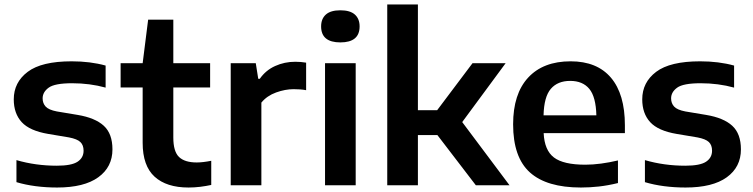

<svg xmlns="http://www.w3.org/2000/svg" viewBox="-20 -828 3363 858"><path d="M235 10Q186 10 139.8 4Q93.5 -2 53.5 -14V-112.5Q139 -87.5 234 -87.5Q299.5 -87.5 326.5 -105.2Q353.5 -123 353.5 -154.5Q353.5 -179.5 339.2 -193.2Q325 -207 288 -214L195.5 -229.5Q112.5 -243.5 77 -282.2Q41.5 -321 41.5 -384Q41.5 -460 103.8 -507Q166 -554 300 -554Q383.5 -554 452 -535V-436.5Q381.5 -456 302.5 -456Q224.5 -456 197.5 -436.2Q170.5 -416.5 170.5 -388.5Q170.5 -366.5 184 -351.8Q197.5 -337 234 -330L327 -314.5Q405 -301.5 443.8 -266Q482.5 -230.5 482.5 -160.5Q482.5 -81.5 419.2 -35.8Q356 10 235 10Z M822.5 10Q724 10 670.8 -38.5Q617.5 -87 617.5 -190V-437H519V-545.5H617.5L642 -740H754.5V-545.5H919V-437H754.5V-213.5Q754.5 -151 780 -126.5Q805.5 -102 859 -102Q886 -102 924 -109.5V-1.5Q901 3.5 874.8 6.8Q848.5 10 822.5 10Z M1011 0V-545.5H1123L1134 -476H1141Q1167.5 -514 1209.5 -533Q1251.5 -552 1299.5 -552Q1324.5 -552 1348 -548V-425Q1335 -427.5 1320.5 -428.5Q1306 -429.5 1292 -429.5Q1254.5 -429.5 1213.8 -414.8Q1173 -400 1148 -369.5V0Z M1432.5 0V-545.5H1569.5V0ZM1501 -638.5Q1415 -638.5 1415 -710Q1415 -744 1436.2 -763Q1457.5 -782 1501 -782Q1544.5 -782 1565.8 -763Q1587 -744 1587 -710Q1587 -638.5 1501 -638.5Z M1710.5 0V-808H1847.5V-335.5H1933.5L2091.5 -545.5H2239.5L2045.5 -282.5L2257 0H2106.5L1934.5 -224.5H1847.5V0Z M2576 10Q2423 10 2348 -57.5Q2273 -125 2273 -272.5Q2273 -408.5 2340.2 -481.2Q2407.5 -554 2530 -554Q2648 -554 2710.2 -480.8Q2772.5 -407.5 2772.5 -268V-233H2409.5Q2413 -156.5 2455.5 -124.2Q2498 -92 2595.5 -92Q2629 -92 2666.2 -97Q2703.5 -102 2741.5 -111V-10Q2696.5 1 2656 5.5Q2615.5 10 2576 10ZM2528 -466.5Q2472 -466.5 2441.5 -431Q2411 -395.5 2409 -312.5H2645Q2643 -395 2613.5 -430.8Q2584 -466.5 2528 -466.5Z M3043.5 10Q2994.5 10 2948.2 4Q2902 -2 2862 -14V-112.5Q2947.5 -87.5 3042.5 -87.5Q3108 -87.5 3135 -105.2Q3162 -123 3162 -154.5Q3162 -179.5 3147.8 -193.2Q3133.5 -207 3096.5 -214L3004 -229.5Q2921 -243.5 2885.5 -282.2Q2850 -321 2850 -384Q2850 -460 2912.2 -507Q2974.5 -554 3108.5 -554Q3192 -554 3260.5 -535V-436.5Q3190 -456 3111 -456Q3033 -456 3006 -436.2Q2979 -416.5 2979 -388.5Q2979 -366.5 2992.5 -351.8Q3006 -337 3042.5 -330L3135.5 -314.5Q3213.5 -301.5 3252.2 -266Q3291 -230.5 3291 -160.5Q3291 -81.5 3227.8 -35.8Q3164.5 10 3043.5 10Z"/></svg>

Font: Encode Sans SemiExpanded SemiExpanded SemiBold
Style: Regular
Weight: 600
Width: 6
Designer: Multiple Designers
Foundry: Impallari Type
Version: Version 3.000; ttfautohint (v1.8.3) -l 8 -r 50 -G 200 -x 14 